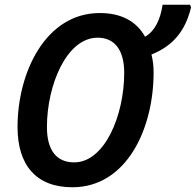

<svg xmlns="http://www.w3.org/2000/svg" viewBox="-20 -780 826 810"><path d="M285 10C515 10 628 -238 628 -474C628 -501 625 -527 619 -550C709 -586 762 -649 786 -749L782 -760H666C656 -695 633 -649 592 -625C556 -690 492 -725 401 -725C172 -725 54 -474 54 -244C54 -83 133 10 285 10ZM293 -95C220 -95 178 -144 178 -244C178 -421 261 -621 392 -621C465 -621 504 -567 504 -473C504 -292 421 -95 293 -95Z"/></svg>

Font: Noto Sans SemiCondensed SemiBold
Style: Italic
Weight: 600
Width: 4
Italic angle: -12°
Designer: Monotype Design Team
Foundry: Monotype Imaging Inc.
Version: Version 2.013